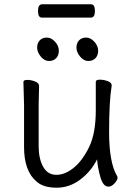

<svg xmlns="http://www.w3.org/2000/svg" viewBox="-20 -856 630 894"><path d="M403 -774H175Q157 -774 157 -805Q157 -836 176 -836H404Q422 -836 422 -805Q422 -774 403 -774ZM437 -620Q437 -598 424.5 -585Q412 -572 391 -572Q370 -572 353 -592.5Q336 -613 336 -634Q336 -655 348 -668Q360 -681 381 -681Q402 -681 419.5 -661.5Q437 -642 437 -620ZM254 -620Q254 -598 241.5 -585Q229 -572 208 -572Q187 -572 170 -592.5Q153 -613 153 -634Q153 -655 165 -668Q177 -681 198 -681Q219 -681 236.5 -661.5Q254 -642 254 -620ZM162 -456 160 -368V-175Q160 -117 181 -79.5Q202 -42 242.5 -42Q283 -42 323.5 -75Q364 -108 395 -171.5Q426 -235 426 -342V-475Q426 -485 445 -485Q464 -485 482 -478Q500 -471 500 -459V-457Q488 -385 488 -241Q488 -97 526 -35Q527 -33 527 -25.5Q527 -18 513.5 -2.5Q500 13 485 13Q460 13 447.5 -31Q435 -75 432 -114Q405 -59 354.5 -20.5Q304 18 244 18Q184 18 152 -9Q92 -58 92 -171V-368L89 -474Q89 -484 107 -484Q125 -484 143.5 -476.5Q162 -469 162 -456Z"/></svg>

Font: LXGW WenKai Lite
Style: Regular
Weight: 400
Designer: LXGW / Fontworks Inc.
Foundry: LXGW / Fontworks Inc.
Version: Version 1.511; March 25, 2025